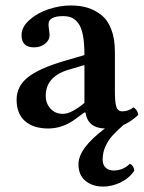

<svg xmlns="http://www.w3.org/2000/svg" viewBox="-20 -462 530 705"><path d="M290 -84V-223.1L229 -205.1Q147.9 -179.7 147.9 -109.9Q147.9 -82.5 165.5 -63.2Q183.1 -43.9 210.9 -43.9Q241.7 -43.9 290 -84ZM473.1 165Q454.1 192.9 422.4 208Q390.6 223.1 358.9 223.1Q319.3 223.1 293.7 201.9Q268.1 180.7 268.1 141.1Q268.1 82.5 365.2 9.8Q302.7 8.3 293.9 -48.8H289.1L262.2 -28.8Q212.9 9.8 157.2 9.8Q103 9.8 72 -17.1Q41 -43.9 41 -96.2Q41 -144.5 81.5 -177.5Q122.1 -210.4 214.8 -237.8L290 -259.8Q290 -302.7 284.7 -331.5Q279.3 -360.4 268.3 -375.5Q257.3 -390.6 244.1 -396.7Q231 -402.8 211.9 -402.8Q158.2 -402.8 158.2 -373Q158.2 -364.7 160.2 -351.6Q162.1 -338.4 162.1 -332Q162.1 -314.9 145.5 -301.5Q128.9 -288.1 105 -288.1Q59.1 -288.1 59.1 -333Q59.1 -362.8 88.1 -388.7Q117.2 -414.6 158.4 -428.2Q199.7 -441.9 240.2 -441.9Q273.9 -441.9 301.5 -433.6Q329.1 -425.3 352.5 -406.5Q376 -387.7 388.9 -353.3Q401.9 -318.8 401.9 -271V-126Q401.9 -86.4 407.2 -69.8Q412.6 -53.2 429.2 -53.2Q451.7 -53.2 470.2 -67.9Q484.9 -58.6 487.8 -40Q461.4 -15.6 433.1 -2.9Q406.2 21 391.6 37.4Q377 53.7 366.9 76.2Q356.9 98.6 356.9 124Q356.9 143.1 367.9 153.6Q378.9 164.1 397 164.1Q432.1 164.1 457 139.2Q471.7 146.5 473.1 165Z"/></svg>

Font: Common Serif SemiBold
Style: Regular
Weight: 600
Designer: Philipp H. Poll, Khaled Hosny
Foundry: Stefan Peev, Context Ltd.
Version: Version 1.026